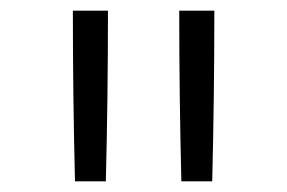

<svg xmlns="http://www.w3.org/2000/svg" viewBox="-20 -792 540 361"><path d="M121 -451Q119 -531 118 -611Q117 -691 117 -772H183Q183 -691 182 -611Q181 -531 179 -451ZM321 -451Q319 -531 318 -611Q317 -691 317 -772H383Q383 -691 382 -611Q381 -531 379 -451Z"/></svg>

Font: Iosevka Slab Light
Style: Regular
Weight: 300
Monospace: yes
Designer: Belleve Invis
Foundry: Belleve Invis
Version: Version 11.1.0; ttfautohint (v1.8.3)